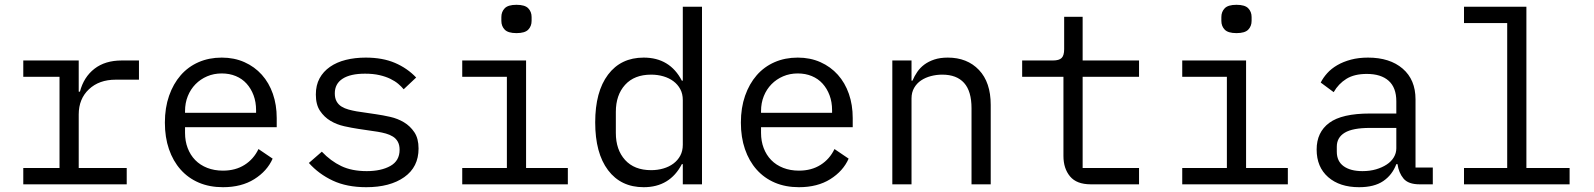

<svg xmlns="http://www.w3.org/2000/svg" viewBox="-20 -768 6640 800"><path d="M77 -68H228V-448H77V-516H308V-386H313Q329 -447 373.5 -481.5Q418 -516 487 -516H559V-436H462Q393 -436 350.5 -396Q308 -356 308 -291V-68H508V0H77Z M909 12Q853 12 808.5 -7Q764 -26 732.5 -61.5Q701 -97 684 -146.5Q667 -196 667 -257Q667 -319 684.5 -369Q702 -419 733 -454.5Q764 -490 807.5 -509Q851 -528 904 -528Q956 -528 998.5 -509Q1041 -490 1071 -456.5Q1101 -423 1117 -377Q1133 -331 1133 -276V-238H751V-214Q751 -180 762 -151Q773 -122 793.5 -101Q814 -80 843.5 -68.5Q873 -57 909 -57Q961 -57 999 -81Q1037 -105 1057 -147L1116 -107Q1093 -55 1039.5 -21.5Q986 12 909 12ZM904 -462Q871 -462 843 -450Q815 -438 794.5 -417Q774 -396 762.5 -367.5Q751 -339 751 -305V-298H1047V-309Q1047 -343 1036.5 -371Q1026 -399 1007.5 -419.5Q989 -440 962.5 -451Q936 -462 904 -462Z M1506 12Q1425 12 1366.5 -15.5Q1308 -43 1267 -89L1321 -136Q1358 -97 1402 -76Q1446 -55 1508 -55Q1568 -55 1606.5 -76.5Q1645 -98 1645 -144Q1645 -164 1637.5 -177.5Q1630 -191 1617 -199Q1604 -207 1588 -211.5Q1572 -216 1554 -219L1473 -231Q1446 -235 1414.5 -242Q1383 -249 1357 -264.5Q1331 -280 1313.5 -306Q1296 -332 1296 -374Q1296 -413 1311.5 -441.5Q1327 -470 1355 -489.5Q1383 -509 1421 -518.5Q1459 -528 1504 -528Q1574 -528 1625.5 -506Q1677 -484 1714 -445L1662 -396Q1653 -407 1639.5 -418.5Q1626 -430 1606.5 -439.5Q1587 -449 1561 -455Q1535 -461 1501 -461Q1440 -461 1407.5 -440Q1375 -419 1375 -379Q1375 -359 1382.5 -345.5Q1390 -332 1403 -324Q1416 -316 1432.5 -311.5Q1449 -307 1466 -304L1547 -292Q1575 -288 1606 -281Q1637 -274 1663 -258.5Q1689 -243 1706.5 -217Q1724 -191 1724 -149Q1724 -72 1664.5 -30Q1605 12 1506 12Z M2132 -630Q2097 -630 2083 -644.5Q2069 -659 2069 -681V-697Q2069 -719 2083 -733.5Q2097 -748 2132 -748Q2167 -748 2181 -733.5Q2195 -719 2195 -697V-681Q2195 -659 2181 -644.5Q2167 -630 2132 -630ZM1906 -68H2092V-448H1906V-516H2172V-68H2346V0H1906Z M2825 -84H2821Q2771 12 2662 12Q2567 12 2513.5 -59Q2460 -130 2460 -258Q2460 -386 2513.5 -457Q2567 -528 2662 -528Q2771 -528 2821 -432H2825V-740H2905V0H2825ZM2693 -59Q2720 -59 2744 -66Q2768 -73 2786 -86.5Q2804 -100 2814.5 -119.5Q2825 -139 2825 -165V-351Q2825 -377 2814.5 -396.5Q2804 -416 2786 -429.5Q2768 -443 2744 -450Q2720 -457 2693 -457Q2623 -457 2584.5 -414.5Q2546 -372 2546 -302V-214Q2546 -144 2584.5 -101.5Q2623 -59 2693 -59Z M3309 12Q3253 12 3208.5 -7Q3164 -26 3132.5 -61.5Q3101 -97 3084 -146.5Q3067 -196 3067 -257Q3067 -319 3084.5 -369Q3102 -419 3133 -454.5Q3164 -490 3207.5 -509Q3251 -528 3304 -528Q3356 -528 3398.5 -509Q3441 -490 3471 -456.5Q3501 -423 3517 -377Q3533 -331 3533 -276V-238H3151V-214Q3151 -180 3162 -151Q3173 -122 3193.5 -101Q3214 -80 3243.5 -68.5Q3273 -57 3309 -57Q3361 -57 3399 -81Q3437 -105 3457 -147L3516 -107Q3493 -55 3439.5 -21.5Q3386 12 3309 12ZM3304 -462Q3271 -462 3243 -450Q3215 -438 3194.5 -417Q3174 -396 3162.5 -367.5Q3151 -339 3151 -305V-298H3447V-309Q3447 -343 3436.5 -371Q3426 -399 3407.5 -419.5Q3389 -440 3362.5 -451Q3336 -462 3304 -462Z M3698 0V-516H3778V-432H3782Q3790 -451 3802 -468.5Q3814 -486 3831.5 -499Q3849 -512 3873 -520Q3897 -528 3929 -528Q4010 -528 4059 -476.5Q4108 -425 4108 -331V0H4028V-317Q4028 -388 3997 -422.5Q3966 -457 3906 -457Q3882 -457 3859 -451Q3836 -445 3818 -433Q3800 -421 3789 -402Q3778 -383 3778 -358V0Z M4525 0Q4466 0 4438.5 -33Q4411 -66 4411 -118V-448H4239V-516H4367Q4393 -516 4403.5 -526.5Q4414 -537 4414 -563V-698H4491V-516H4726V-448H4491V-68H4726V0Z M5132 -630Q5097 -630 5083 -644.5Q5069 -659 5069 -681V-697Q5069 -719 5083 -733.5Q5097 -748 5132 -748Q5167 -748 5181 -733.5Q5195 -719 5195 -697V-681Q5195 -659 5181 -644.5Q5167 -630 5132 -630ZM4906 -68H5092V-448H4906V-516H5172V-68H5346V0H4906Z M5895 0Q5848 0 5828 -24Q5808 -48 5803 -84H5798Q5781 -39 5743.5 -13.5Q5706 12 5643 12Q5562 12 5514 -30Q5466 -72 5466 -145Q5466 -217 5518.5 -256Q5571 -295 5688 -295H5798V-346Q5798 -403 5766 -431.5Q5734 -460 5675 -460Q5623 -460 5590 -439.5Q5557 -419 5537 -384L5483 -424Q5493 -444 5510 -463Q5527 -482 5552 -496.5Q5577 -511 5609 -519.5Q5641 -528 5680 -528Q5771 -528 5824.5 -482Q5878 -436 5878 -354V-70H5950V0ZM5657 -55Q5688 -55 5713.5 -62.5Q5739 -70 5758 -82.5Q5777 -95 5787.5 -112.5Q5798 -130 5798 -150V-235H5688Q5616 -235 5583 -215Q5550 -195 5550 -157V-136Q5550 -96 5578.5 -75.5Q5607 -55 5657 -55Z M6080 -68H6260V-672H6080V-740H6340V-68H6520V0H6080Z"/></svg>

Font: IBM Plox Mono
Style: Regular
Weight: 400
Monospace: yes
Designer: Mike Abbink, Paul van der Laan, Pieter van Rosmalen
Foundry: Bold Monday
Version: Version 2.1